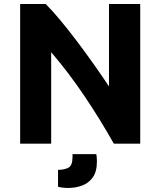

<svg xmlns="http://www.w3.org/2000/svg" viewBox="-20 -713 796 953"><path d="M80 0V-693H207Q240 -660 279.5 -612.5Q319 -565 361 -509.5Q403 -454 444 -396Q485 -338 521 -284V-693H676V0H545Q478 -119 400 -235Q322 -351 234 -454V0ZM319 220Q304 220 289 218Q274 216 268 214V130Q299 130 319.5 119.5Q340 109 340 66V52H458Q460 63 460.5 74Q461 85 461 89Q461 139 440.5 167.5Q420 196 387.5 208Q355 220 319 220Z"/></svg>

Font: Ubuntu Sans ExtraBold
Style: Regular
Weight: 800
Designer: Dalton Maag Ltd
Foundry: Dalton Maag Ltd
Version: Version 1.006; ttfautohint (v1.8.4.7-5d5b)